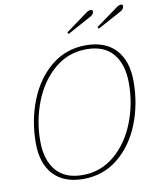

<svg xmlns="http://www.w3.org/2000/svg" viewBox="-97 -970 854 1053"><g transform="rotate(-10 330.0 -443.0)"><path d="M334 -797 453 -884Q468 -896 481 -896Q492 -896 492 -884Q492 -878 486.5 -871Q481 -864 471 -859L339 -787ZM502 -797 622 -884Q637 -896 650 -896Q660 -896 660 -886Q660 -879 655 -871.5Q650 -864 640 -859L507 -787ZM58 -228Q58 -355 102 -465.5Q146 -576 228 -643Q310 -710 420 -710Q529 -710 587 -647Q645 -584 645 -470Q645 -344 601.5 -234Q558 -124 475.5 -57Q393 10 282 10Q174 10 116 -52.5Q58 -115 58 -228ZM618 -464Q618 -569 568.5 -628.5Q519 -688 420 -688Q319 -688 242.5 -623.5Q166 -559 125 -454.5Q84 -350 84 -235Q84 -131 133.5 -71.5Q183 -12 282 -12Q383 -12 459.5 -76.5Q536 -141 577 -245Q618 -349 618 -464Z"/></g></svg>

Font: Trirong Thin
Style: Italic
Weight: 250
Italic angle: -12°
Designer: Katatrad Team
Foundry: CadsonDemak
Version: Version 1.001